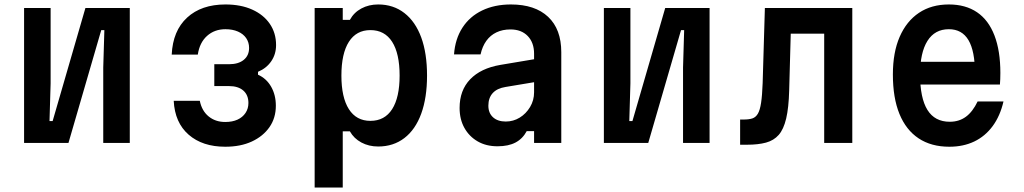

<svg xmlns="http://www.w3.org/2000/svg" viewBox="-20 -641 4590 861"><path d="M88 0V-605H207V-267L202 -98H216L363 -605H562V0H443V-338L448 -506H434L287 0Z M990 17Q888 17 826 -37Q764 -91 759 -189H876Q885 -144 915.5 -119Q946 -94 990 -94Q1022 -94 1045 -104.5Q1068 -115 1081 -134.5Q1094 -154 1094 -179Q1094 -215 1071 -235Q1048 -255 1007 -255H941V-353H1007Q1049 -353 1073 -372.5Q1097 -392 1097 -426Q1097 -451 1084 -470Q1071 -489 1047 -499.5Q1023 -510 991 -510Q942 -510 908.5 -480Q875 -450 867 -396H750Q755 -503 819 -562Q883 -621 991 -621Q1060 -621 1111 -598Q1162 -575 1190 -534Q1218 -493 1218 -439Q1218 -398 1196.5 -366.5Q1175 -335 1137 -319V-306Q1175 -289 1196 -252Q1217 -215 1217 -167Q1217 -112 1188.5 -71Q1160 -30 1109.5 -6.5Q1059 17 990 17Z M1391 200V-605H1517V-552H1549Q1567 -585 1600.5 -603Q1634 -621 1676 -621Q1744 -621 1793.5 -582.5Q1843 -544 1869 -473Q1895 -402 1895 -302Q1895 -203 1869 -131.5Q1843 -60 1793.5 -22Q1744 16 1676 16Q1634 16 1600.5 -2Q1567 -20 1549 -52H1517V200ZM1641 -99Q1705 -99 1738.5 -151.5Q1772 -204 1772 -302Q1772 -401 1738.5 -453.5Q1705 -506 1641 -506Q1578 -506 1544.5 -453.5Q1511 -401 1511 -302Q1511 -204 1544.5 -151.5Q1578 -99 1641 -99Z M2385 -377V-274L2247 -251Q2209 -245 2189.5 -223.5Q2170 -202 2170 -167Q2170 -134 2191 -115Q2212 -96 2248 -96Q2282 -96 2310.5 -113.5Q2339 -131 2357 -161Q2375 -191 2375 -227V-400Q2375 -450 2346.5 -479.5Q2318 -509 2269 -509Q2234 -509 2206.5 -496Q2179 -483 2161 -458Q2143 -433 2135 -397H2016Q2021 -466 2053.5 -516.5Q2086 -567 2142 -594Q2198 -621 2271 -621Q2379 -621 2438 -565.5Q2497 -510 2497 -407V0H2375V-53H2342Q2324 -19 2292 -2Q2260 15 2211 15Q2160 15 2122 -7Q2084 -29 2062.5 -67.5Q2041 -106 2041 -157Q2041 -236 2088.5 -285.5Q2136 -335 2224 -350Z M2688 0V-605H2807V-267L2802 -98H2816L2963 -605H3162V0H3043V-338L3048 -506H3034L2887 0Z M3299 8V-105H3315Q3339 -105 3354 -110Q3369 -115 3378.5 -131Q3388 -147 3393 -180Q3398 -213 3400 -268L3410 -605H3802V0H3676V-490H3526L3519 -236Q3517 -158 3505.5 -109.5Q3494 -61 3472 -36Q3450 -11 3415 -1.5Q3380 8 3330 8Z M4078 -364H4395L4352 -313Q4352 -412 4323 -461Q4294 -510 4235 -510Q4172 -510 4139 -457.5Q4106 -405 4106 -307Q4106 -201 4139 -148Q4172 -95 4239 -95Q4281 -95 4311.5 -117.5Q4342 -140 4364 -186H4480Q4465 -121 4431.5 -75.5Q4398 -30 4349 -6.5Q4300 17 4237 17Q4156 17 4099.5 -20.5Q4043 -58 4013.5 -130Q3984 -202 3984 -307Q3984 -406 4014.5 -476Q4045 -546 4101 -583.5Q4157 -621 4235 -621Q4310 -621 4361.5 -586Q4413 -551 4439.5 -482Q4466 -413 4466 -314Q4466 -300 4465.5 -286.5Q4465 -273 4464 -262H4078Z"/></svg>

Font: Martian Mono SemiCondensed Medium
Style: Regular
Weight: 500
Width: 4
Designer: Roman Shamin
Foundry: Evil Martians
Version: Version 1.000